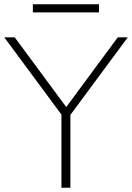

<svg xmlns="http://www.w3.org/2000/svg" viewBox="-21 -880 619 900"><path d="M267 0V-367L278 -328L-1 -705H48L297 -368H282L531 -705H578L299 -328L309 -367V0ZM133 -822V-860H443V-822Z"/></svg>

Font: Nunito Sans 12pt ExtraLight
Style: Regular
Weight: 200
Designer: Vernon Adams
Foundry: Vernon Adams
Version: Version 3.101;gftools[0.9.27]